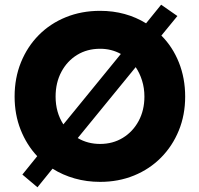

<svg xmlns="http://www.w3.org/2000/svg" viewBox="-20 -762 845 815"><path d="M139 33 75 -21 138 -99Q93 -147 67.5 -211.5Q42 -276 42 -352Q42 -431 69 -497.5Q96 -564 144.5 -613Q193 -662 259.5 -689Q326 -716 405 -716Q460 -716 509 -702.5Q558 -689 600 -663L664 -742L733 -694L665 -611Q713 -563 739.5 -496.5Q766 -430 766 -352Q766 -274 739 -208Q712 -142 663.5 -93Q615 -44 549 -17Q483 10 405 10Q348 10 297 -4.5Q246 -19 203 -46ZM216 -352Q216 -285 249 -234L493 -533Q453 -555 405 -555Q350 -555 307.5 -529Q265 -503 240.5 -457Q216 -411 216 -352ZM405 -151Q459 -151 501.5 -177Q544 -203 568.5 -248.5Q593 -294 593 -352Q593 -388 583 -420Q573 -452 556 -477L310 -176Q352 -151 405 -151Z"/></svg>

Font: Readex Pro
Style: Bold
Weight: 700
Designer: Bonnie Shaver-Troup, Thomas Jockin
Foundry: Lexend
Version: Version 1.203; ttfautohint (v1.8.3)